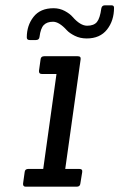

<svg xmlns="http://www.w3.org/2000/svg" viewBox="-20 -704 450 724"><path d="M269 0H77Q66 0 67 -12L73 -55Q74 -67 87 -67H143L193 -425H138Q126 -425 127 -437L133 -480Q134 -492 147 -492H273Q286 -492 284 -480L226 -67H279Q292 -67 290 -55L283 -12Q282 0 269 0ZM376 -684H400Q410 -684 410 -675Q410 -626 383.5 -592.5Q357 -559 307 -559Q282 -559 262 -569Q242 -579 232 -590Q203 -622 180 -622Q157 -622 145 -609.5Q133 -597 129 -565Q128 -553 115 -553H92Q81 -553 81 -563Q81 -608 106.5 -640.5Q132 -673 182 -673Q205 -673 224.5 -662.5Q244 -652 254 -640Q283 -607 308.5 -607Q334 -607 345.5 -621Q357 -635 362 -672Q364 -684 376 -684Z"/></svg>

Font: Sanchez
Style: Italic
Weight: 400
Designer: Daniel Hernández
Foundry: LatinoType
Version: Version 1.001